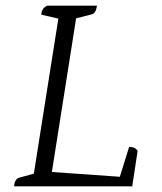

<svg xmlns="http://www.w3.org/2000/svg" viewBox="-20 -661 575 681"><path d="M30 0Q32 -27 49 -31L100 -45L187 -595L126 -609Q128 -622 132.5 -629Q137 -636 148 -641H324Q320 -613 305 -610L250 -596L164 -51L405 -34L438 -140Q461 -140 468 -125L449 0Z"/></svg>

Font: Petrona Light
Style: Italic
Weight: 300
Italic angle: -9°
Designer: Ringo R. Seeber
Foundry: Ringo R. Seeber
Version: Version 2.001; ttfautohint (v1.8.3)